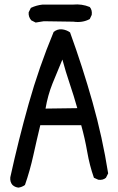

<svg xmlns="http://www.w3.org/2000/svg" viewBox="-20 -841 540 877"><path d="M64 16Q48 14 37 4Q25 -10 27 -31Q64 -200 111 -367Q158 -534 225 -695Q242 -709 263 -707Q283 -705 300 -693Q357 -536 402.5 -375Q448 -214 474 -49L464 -29Q450 -17 429 -20L409 -29Q389 -86 378.5 -147Q368 -208 351 -269H164Q148 -203 132.5 -132.5Q117 -62 94 4Q80 14 64 16ZM333 -347Q317 -404 298.5 -458.5Q280 -513 265 -569Q242 -514 220 -460Q198 -405 188 -345ZM143 -738 123 -748Q109 -764 111 -785L121 -805Q146 -817 174 -820H313Q354 -824 390 -809Q402 -795 399 -773L390 -754Q357 -736 315 -742L180 -744Z"/></svg>

Font: NaniFont Regular
Style: Regular
Weight: 400
Designer: Nanigashitei
Version: Version 1.036